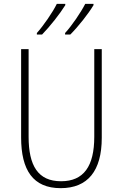

<svg xmlns="http://www.w3.org/2000/svg" viewBox="-20 -970 640 1000"><path d="M319 -798V-790H346C389 -833 440 -898 467 -943V-950H424C401 -905 354 -836 319 -798ZM172 -798V-790H199C241 -833 292 -898 320 -943V-950H276C254 -905 206 -836 172 -798ZM296 10C437 10 510 -80 510 -252V-714H471V-258C471 -104 416 -26 298 -26C178 -26 129 -107 129 -258V-714H90V-254C90 -84 152 10 296 10Z"/></svg>

Font: Noto Sans Mono ExtraLight
Style: Regular
Weight: 200
Designer: Monotype Design Team
Foundry: Monotype Imaging Inc.
Version: Version 2.014